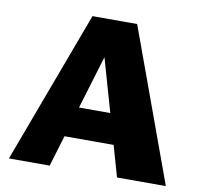

<svg xmlns="http://www.w3.org/2000/svg" viewBox="-75 -738 858 817"><g transform="rotate(10 354.0 -329.0)"><path d="M482 0 323 -556H359L191 0H15L260 -658H453L693 0ZM129 -134 180 -265H485L550 -134Z"/></g></svg>

Font: Ysabeau Infant Black
Style: Regular
Weight: 900
Designer: Christian Thalmann (Catharsis Fonts)
Version: Version 2.001;gftools[0.9.30]; featfreeze: ss01,ss02,lnum